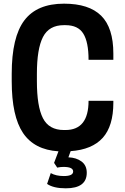

<svg xmlns="http://www.w3.org/2000/svg" viewBox="-20 -813 680 1047"><path d="M236.8 189.9 256.8 130.9Q285.2 147 328.1 147Q378.9 147 378.9 122.1Q378.9 97.2 326.2 97.2Q318.4 97.2 309.8 98.1Q301.3 99.1 296.9 100.1L292 101.1L274.9 75.2L298.8 12.2Q167.5 3.9 105.7 -87.6Q43.9 -179.2 43.9 -370.1V-410.2Q43.9 -610.8 112.8 -701.9Q181.6 -793 329.1 -793Q465.3 -793 531.7 -727.3Q598.1 -661.6 598.1 -521V-486.8H462.9Q462.9 -583.5 434.3 -629.6Q405.8 -675.8 336.9 -675.8H328.1Q247.6 -675.8 214.4 -611.3Q181.2 -546.9 181.2 -410.2V-370.1Q181.2 -232.9 214.1 -168.5Q247.1 -104 328.1 -104H336.9Q462.9 -104 462.9 -263.2H598.1V-252.9Q598.1 -126 540.3 -61.5Q482.4 2.9 365.2 11.2L353 44.9Q396 46.4 424.6 67.6Q453.1 88.9 453.1 128.9Q453.1 213.9 338.9 213.9Q271.5 213.9 236.8 189.9Z"/></svg>

Font: Cooper Hewitt
Style: Semibold
Weight: 709
Designer: Village Type and Design LLC
Foundry: Cooper Hewitt Smithsonian Design Museum
Version: 1.000